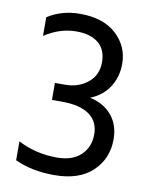

<svg xmlns="http://www.w3.org/2000/svg" viewBox="-78 -723 625 790"><g transform="rotate(10 234.5 -328.0)"><path d="M418 -179Q418 -98 362 -45Q306 8 203 8Q108 8 38 -25V-104Q112 -65 201 -65Q265 -65 300.5 -98.5Q336 -132 336 -185.5Q336 -239 296.5 -267Q257 -295 183 -295H140V-366H183Q238 -366 277 -397.5Q316 -429 316 -482.5Q316 -536 283 -563Q250 -590 191 -590Q122 -590 58 -548V-626Q117 -664 193 -664Q291 -664 345 -614Q399 -564 399 -491Q399 -437 372 -394.5Q345 -352 293 -331Q351 -319 384.5 -279Q418 -239 418 -179Z"/></g></svg>

Font: Hind Siliguri Fixed
Style: Regular
Weight: 400
Designer: Jyotish Sonowal
Foundry: Indian Type Foundry
Version: Version 1.001;October 28, 2021;FontCreator 12.0.0.2565 64-bi